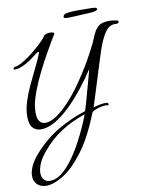

<svg xmlns="http://www.w3.org/2000/svg" viewBox="-108 -743 919 1190"><g transform="rotate(-10 351.5 -148.5)"><path d="M87 370Q51 370 29.5 349.5Q8 329 8 295Q8 269 22.5 235.5Q37 202 70 165Q138 87 221.5 37Q305 -13 402 -44Q408 -61 419 -100Q430 -139 444 -191Q458 -243 473 -297Q434 -237 389 -180.5Q344 -124 296.5 -78.5Q249 -33 202.5 -6.5Q156 20 114 20Q89 20 69.5 5Q50 -10 45 -45Q44 -52 43.5 -58.5Q43 -65 43 -72Q43 -116 58 -164Q73 -212 95.5 -260.5Q118 -309 141.5 -356Q165 -403 181 -443Q183 -446 183 -448.5Q183 -451 183 -452Q183 -456 180 -456Q174 -456 158 -443Q124 -415 88 -395Q52 -375 21 -373H20Q11 -373 11 -379Q11 -388 24 -390Q41 -392 65.5 -405.5Q90 -419 117 -439Q144 -459 168.5 -480.5Q193 -502 210.5 -520Q228 -538 233 -548Q235 -553 247.5 -557Q260 -561 272 -561Q283 -561 291 -558Q299 -555 297 -548Q290 -537 270.5 -504.5Q251 -472 225.5 -426Q200 -380 174.5 -328.5Q149 -277 129.5 -226.5Q110 -176 102 -135Q100 -122 99 -110.5Q98 -99 98 -88Q98 -48 112 -31.5Q126 -15 147 -15Q181 -15 221 -42.5Q261 -70 303.5 -116.5Q346 -163 386 -220.5Q426 -278 461.5 -339Q497 -400 523 -455Q531 -472 536.5 -486.5Q542 -501 549 -513Q553 -521 556 -526.5Q559 -532 563 -534Q575 -554 597 -561.5Q619 -569 641 -569Q660 -569 673.5 -566.5Q687 -564 693 -563Q703 -562 703 -554Q703 -550 699 -546.5Q695 -543 688 -543Q649 -547 624.5 -518Q600 -489 578 -432Q570 -413 557.5 -373.5Q545 -334 530 -286.5Q515 -239 500.5 -192Q486 -145 474.5 -109Q463 -73 458 -58Q508 -72 535 -72Q546 -72 550 -69Q553 -66 553 -62Q553 -58 551 -55.5Q549 -53 545 -55Q541 -57 533 -57Q520 -57 500.5 -52.5Q481 -48 464.5 -41Q448 -34 444 -24Q387 121 321.5 207.5Q256 294 194.5 332Q133 370 87 370ZM115 344Q152 344 188 315.5Q224 287 257 242Q290 197 317.5 146Q345 95 365.5 49Q386 3 396 -25Q314 2 244 47Q174 92 119 160Q88 197 75 229.5Q62 262 62 286Q62 313 76.5 328.5Q91 344 115 344ZM397 -632Q372 -632 372 -641Q372 -658 397.5 -662.5Q423 -667 462 -667Q482 -667 505.5 -666.5Q529 -666 552 -666Q563 -666 574 -664Q585 -662 585 -655Q586 -649 577 -645.5Q568 -642 558 -641Q548 -640 545 -639Q522 -638 494 -636.5Q466 -635 440 -633.5Q414 -632 397 -632Z"/></g></svg>

Font: Allura
Style: Regular
Weight: 400
Designer: Robert E. Leuschke
Foundry: Robert E. Leuschke
Version: Version 1.110